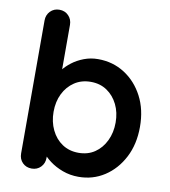

<svg xmlns="http://www.w3.org/2000/svg" viewBox="-84 -812 790 893"><g transform="rotate(10 311.5 -365.0)"><path d="M342 -545Q412 -545 467.5 -509.5Q523 -474 555.5 -412Q588 -350 588 -268Q588 -186 555.5 -123.5Q523 -61 468.5 -25.5Q414 10 346 10Q306 10 271 -3Q236 -16 209.5 -36Q183 -56 168.5 -76.5Q154 -97 154 -111L185 -124V-51Q185 -25 168 -7.5Q151 10 125 10Q99 10 82 -7Q65 -24 65 -51V-679Q65 -705 82 -722.5Q99 -740 125 -740Q151 -740 168 -722.5Q185 -705 185 -679V-425L168 -434Q168 -447 182 -465.5Q196 -484 220 -502.5Q244 -521 275.5 -533Q307 -545 342 -545ZM327 -435Q283 -435 250 -413Q217 -391 198.5 -353.5Q180 -316 180 -268Q180 -221 198.5 -182.5Q217 -144 250 -122Q283 -100 327 -100Q371 -100 403.5 -122Q436 -144 454.5 -182.5Q473 -221 473 -268Q473 -316 454.5 -353.5Q436 -391 403.5 -413Q371 -435 327 -435Z"/></g></svg>

Font: Quicksand Variable Light
Style: Regular
Weight: 300
Designer: Andrew Paglinawan
Foundry: Andrew Paglinawan
Version: Version 3.004